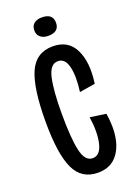

<svg xmlns="http://www.w3.org/2000/svg" viewBox="-132 -717 551 782"><g transform="rotate(-20 143.5 -326.5)"><path d="M154 10Q83 10 53 -54Q23 -118 23 -258Q23 -403 52.5 -470Q82 -537 155 -537Q222 -537 249.5 -481Q277 -425 264 -335L196 -324Q205 -390 195 -431.5Q185 -473 154 -473Q120 -473 108 -419.5Q96 -366 96 -267Q96 -160 108 -106.5Q120 -53 153 -53Q186 -53 197 -99.5Q208 -146 198 -214L267 -204Q277 -143 267.5 -94.5Q258 -46 229.5 -18Q201 10 154 10ZM153 -583Q133 -583 120 -593.5Q107 -604 107 -623Q107 -643 120 -653Q133 -663 153 -663Q201 -663 201 -623Q201 -583 153 -583Z"/></g></svg>

Font: Bricolage Grotesque 96pt Condensed Light
Style: Regular
Weight: 300
Width: 3
Designer: Mathieu Triay
Foundry: Atelier Triay
Version: Version 1.001; ttfautohint (v1.8.4.7-5d5b);gftools[0.9.33.de